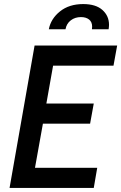

<svg xmlns="http://www.w3.org/2000/svg" viewBox="-20 -924 596 944"><path d="M150 -700H556L538 -601H241L208 -415H441L423 -316H191L152 -99H458L441 0H27ZM389 -904Q451 -904 483.5 -875Q516 -846 516 -802Q516 -794 514 -780H432Q433 -785 433 -793Q433 -816 418 -828Q403 -840 378 -840Q349 -840 328 -824Q307 -808 302 -780H220Q230 -832 275 -868Q320 -904 389 -904Z"/></svg>

Font: Cabin Medium
Style: Italic
Weight: 500
Italic angle: -7°
Designer: Pablo Impallari
Foundry: Pablo Impallari. http://www.impallari.com Igino Marini. http://www.ikern.com
Version: Version 2.200